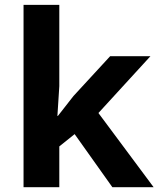

<svg xmlns="http://www.w3.org/2000/svg" viewBox="-20 -780 660 800"><path d="M219.2 -296.9 227.1 -420.9V-759.8H78.1V0H227.1V-169.9L291 -221.2L448.2 0H620.1L390.1 -309.1L606.9 -545.9H439L286.1 -379.9L221.2 -296.9Z"/></svg>

Font: Noto Reveo Sans
Style: Bold
Weight: 700
Designer: Monotype Design team
Foundry: Monotype Imaging Inc.
Version: Version 1.04